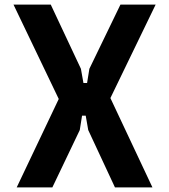

<svg xmlns="http://www.w3.org/2000/svg" viewBox="-20 -820 740 840"><path d="M53 0 237 -387 39 -800H202L334 -519L345 -457H361L371 -519L507 -800H661L463 -391L647 0H483L366 -251L355 -314H339L329 -251L209 0Z"/></svg>

Font: Martian Mono SemiExpanded SemiBold
Style: Regular
Weight: 600
Monospace: yes
Version: Version 0.930